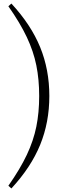

<svg xmlns="http://www.w3.org/2000/svg" viewBox="-20 -838 390 1078"><path d="M200 -299Q200 -392 184 -471Q168 -550 130.5 -629.5Q93 -709 27 -803L44 -818Q154 -699 205.5 -573Q257 -447 257 -299Q257 -151 205.5 -25Q154 101 44 220L27 205Q93 111 130.5 31.5Q168 -48 184 -127Q200 -206 200 -299Z"/></svg>

Font: Noto Serif TC ExtraLight ExtraLight
Style: Regular
Weight: 250
Version: Version 2.003-H1;hotconv 1.1.1;makeotfexe 2.6.0